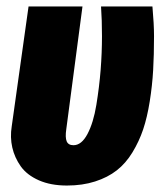

<svg xmlns="http://www.w3.org/2000/svg" viewBox="-20 -553 507 591"><path d="M449.2 -533.2Q454.1 -478 454.1 -441.9Q454.1 -383.8 451.4 -336.7Q448.7 -289.6 440.9 -240.7Q433.1 -191.9 420.7 -154.8Q408.2 -117.7 387.7 -84Q367.2 -50.3 339.4 -28.6Q311.5 -6.8 272.7 5.6Q233.9 18.1 186 18.1Q136.2 18.1 99.6 2Q63 -14.2 43.9 -41Q24.9 -67.9 17.8 -99.1Q10.7 -130.4 16.1 -164.1L67.9 -533.2H233.9L184.1 -155.8Q180.2 -129.9 185.3 -117.9Q190.4 -106 206.1 -106Q231 -106 249.3 -140.6Q267.6 -175.3 276.6 -230.2Q285.6 -285.2 289.8 -337.9Q293.9 -390.6 293.9 -441.9Q293.9 -491.2 291 -533.2Z"/></svg>

Font: Fira Sans Compressed ExtraBold
Style: Italic
Weight: 800
Width: 3
Italic angle: -8°
Designer: Carrois Corporate & Edenspiekermann AG
Foundry: Carrois Corporate GbR & Edenspiekermann AG
Version: Version 4.203;PS 004.203;hotconv 1.0.88;makeotf.lib2.5.64775